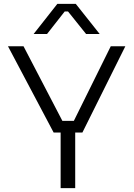

<svg xmlns="http://www.w3.org/2000/svg" viewBox="-20 -968 689 988"><path d="M21 -730H101L301 -346H360L550 -730H625L404 -286H367V0H292V-286H256ZM275 -948H370L493 -793H423L330 -909H313L222 -793H153Z"/></svg>

Font: Sora-SIA Light
Style: Regular
Weight: 300
Designer: Jonathan Barnbrook, Julián Moncada
Foundry: Barnbrook Fonts
Version: Version 2.000